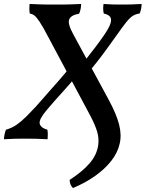

<svg xmlns="http://www.w3.org/2000/svg" viewBox="-48 -699 734 968"><path d="M320 249Q304 234 303 208Q368 166 404 124Q440 82 447 34Q452 0 442 -34.5Q432 -69 406 -118L195 -513Q167 -567 150.5 -591Q134 -615 124 -622Q114 -629 102 -631Q100 -643 100 -655Q100 -667 101 -679Q130 -678 152 -677Q174 -676 192.5 -676Q211 -676 228 -676Q248 -676 268.5 -676Q289 -676 312 -677Q335 -678 361 -679Q361 -667 358.5 -654Q356 -641 351 -630Q310 -623 301 -601.5Q292 -580 321 -527L500 -196Q539 -124 552.5 -71Q566 -18 555 27Q545 71 513 112Q481 153 431.5 188Q382 223 320 249ZM-28 3Q-27 -22 -18 -45Q-3 -49 15.5 -58Q34 -67 58.5 -87.5Q83 -108 115 -143Q132 -160 153.5 -185Q175 -210 200 -238Q225 -266 250 -294.5Q275 -323 295 -348L323 -299Q301 -272 275 -243.5Q249 -215 226.5 -189.5Q204 -164 189 -146Q148 -98 152 -76.5Q156 -55 191 -45Q193 -33 193 -21.5Q193 -10 192 3Q157 1 131.5 0.5Q106 0 80 0Q52 0 26.5 0.5Q1 1 -28 3ZM386 -320 354 -361Q367 -377 388 -403.5Q409 -430 431.5 -459.5Q454 -489 472 -515Q502 -558 509 -581Q516 -604 506.5 -615Q497 -626 475 -631Q470 -654 474 -679Q498 -677 520 -676.5Q542 -676 564 -676Q588 -676 613.5 -676.5Q639 -677 666 -679Q666 -668 663.5 -655Q661 -642 656 -631Q636 -628 621.5 -619Q607 -610 588.5 -587Q570 -564 537 -517Q514 -485 490.5 -452.5Q467 -420 441.5 -387.5Q416 -355 386 -320Z"/></svg>

Font: Vollkorn Medium
Style: Italic
Weight: 500
Italic angle: -11°
Designer: Friedrich Althausen
Foundry: Friedrich Althausen
Version: Version 5.000